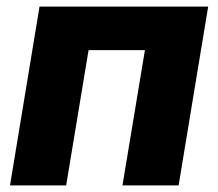

<svg xmlns="http://www.w3.org/2000/svg" viewBox="-20 -561 660 581"><path d="M609.9 -541 520.5 0H350.6L418.5 -409.2H248L180.2 0H10.3L99.6 -541Z"/></svg>

Font: Inter 17pt ExtraBold
Style: Italic
Weight: 800
Italic angle: -9.3988°
Version: Version 4.001;git-66647c0bb